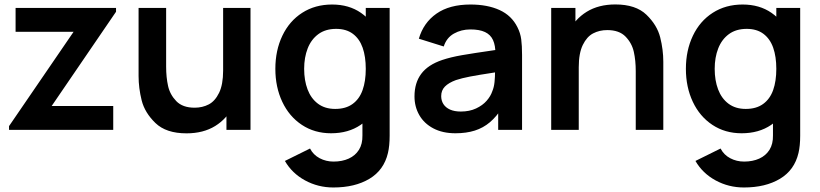

<svg xmlns="http://www.w3.org/2000/svg" viewBox="-20 -575 3632 850"><path d="M20 0V-16.7L305.8 -434.3H49V-540H493.7V-523L208.7 -105.7H481.3V0Z M805.8 15.3Q715.3 15.3 668.2 -30.3Q621 -75.8 607.2 -130.5Q593.5 -185.2 593.5 -238.5V-540H715.5V-279.8Q715.5 -233 724 -194.7Q732.4 -156.3 760.5 -127.2Q788.5 -98.2 841.7 -98.2Q876.3 -98.2 904.2 -112.8Q932 -127.3 949.9 -164Q967.8 -200.7 967.8 -262.5L1039.3 -231.8Q1039.3 -162.1 1012.3 -106Q985.3 -49.8 932.7 -17.2Q880 15.3 805.8 15.3ZM982.5 0V-167.5H967.8V-540H1089V0Z M1455.8 255Q1388.2 255 1330.5 223.6Q1272.8 192.2 1241.3 137.5L1352.5 82.5Q1367.2 110.8 1395.2 125.5Q1423.3 140.3 1456.7 140.3Q1494.8 140.3 1523.9 127.1Q1553 113.9 1569.2 88.1Q1585.3 62.2 1584.5 24.2V-129.7H1599.3V-540H1705V25.8Q1705 70.5 1697.5 102.2Q1679.7 178.2 1615.4 216.6Q1551.1 255 1455.8 255ZM1445.7 15Q1372.4 15 1316.3 -22.2Q1260.2 -59.4 1229.6 -124.4Q1199 -189.4 1199 -270.2Q1199 -351.9 1230 -416.8Q1260.9 -481.8 1318 -518.4Q1375.1 -555 1450.2 -555Q1524.9 -555 1578 -518.1Q1631.2 -481.2 1658.3 -416.8Q1685.5 -352.3 1685.5 -270.2Q1685.5 -187.8 1658 -123.3Q1630.4 -58.8 1576.3 -21.9Q1522.2 15 1445.7 15ZM1464 -92.8Q1510.9 -92.8 1541 -114.8Q1571.2 -136.7 1585.2 -176.3Q1599.3 -215.9 1599.3 -270.2Q1599.3 -324.2 1585.5 -363.7Q1571.6 -403.2 1542.3 -425.2Q1513 -447.2 1468.2 -447.2Q1421.1 -447.2 1389.4 -423.9Q1357.7 -400.6 1342.1 -360.6Q1326.5 -320.7 1326.5 -270.2Q1326.5 -219.2 1341.6 -179.2Q1356.7 -139.2 1387.5 -116Q1418.4 -92.8 1464 -92.8Z M1996.2 15Q1939.4 15 1898.4 -6.7Q1857.4 -28.4 1836.2 -65.6Q1815 -102.8 1815 -148Q1815 -208.2 1844.8 -248.1Q1874.5 -288.1 1937.8 -309.5Q1974.7 -321.9 2024.8 -330.7Q2074.9 -339.4 2167.2 -352.7Q2179.6 -354.6 2192.2 -356.2Q2204.8 -357.9 2216.7 -359.8L2173.3 -335.7Q2173.6 -373.6 2162.6 -397.6Q2151.7 -421.6 2127.2 -433.1Q2102.7 -444.7 2062.3 -444.7Q2022.2 -444.7 1989.5 -426.3Q1956.8 -407.9 1944.5 -369.2L1834.3 -403.7Q1854.8 -474.4 1912.4 -514.7Q1970 -555 2062.7 -555Q2137.9 -555 2191.5 -530.6Q2245.1 -506.2 2270.7 -454.5Q2283.8 -428.8 2287.5 -401Q2291.2 -373.2 2291.2 -331.3V0H2185.5V-117.2L2203 -97.8Q2178.1 -58.6 2148.7 -33.7Q2119.3 -8.8 2081.9 3.1Q2044.5 15 1996.2 15ZM2020 -81.2Q2058.4 -81.2 2087.6 -94.9Q2116.8 -108.6 2134.5 -129Q2152.2 -149.4 2159.3 -170.7Q2166.9 -188.3 2169.3 -211.4Q2171.7 -234.4 2171.7 -261.5V-271.7L2208.7 -260.5L2165 -253.4Q2097.3 -243.1 2061 -236.1Q2024.7 -229.1 1998.5 -220.5Q1966.2 -208.6 1949.7 -191.8Q1933.2 -174.9 1933.2 -149.5Q1933.2 -129.3 1943.2 -113.9Q1953.2 -98.5 1972.6 -89.8Q1992.1 -81.2 2020 -81.2Z M2794.5 -260.2Q2794.5 -307 2786 -345.3Q2777.6 -383.7 2749.5 -412.8Q2721.5 -441.8 2668.3 -441.8Q2633.7 -441.8 2605.8 -427.2Q2578 -412.7 2560.1 -376Q2542.2 -339.3 2542.2 -277.5L2470.7 -308.2Q2470.7 -377.9 2497.7 -434Q2524.7 -490.2 2577.3 -522.8Q2630 -555.3 2704.2 -555.3Q2794.7 -555.3 2841.8 -509.8Q2889 -464.2 2902.8 -409.5Q2916.5 -354.8 2916.5 -301.5V0H2794.5ZM2420.2 0V-540H2527.5V-372.5H2542.2V0Z M3273.3 255Q3205.8 255 3148 223.6Q3090.3 192.2 3058.8 137.5L3170 82.5Q3184.7 110.8 3212.8 125.5Q3240.8 140.3 3274.2 140.3Q3312.3 140.3 3341.4 127.1Q3370.5 113.9 3386.7 88.1Q3402.8 62.2 3402 24.2V-129.7H3416.8V-540H3522.5V25.8Q3522.5 70.5 3515 102.2Q3497.2 178.2 3432.9 216.6Q3368.6 255 3273.3 255ZM3263.2 15Q3189.9 15 3133.8 -22.2Q3077.7 -59.4 3047.1 -124.4Q3016.5 -189.4 3016.5 -270.2Q3016.5 -351.9 3047.5 -416.8Q3078.4 -481.8 3135.5 -518.4Q3192.6 -555 3267.7 -555Q3342.4 -555 3395.5 -518.1Q3448.7 -481.2 3475.8 -416.8Q3503 -352.3 3503 -270.2Q3503 -187.8 3475.5 -123.3Q3447.9 -58.8 3393.8 -21.9Q3339.8 15 3263.2 15ZM3281.5 -92.8Q3328.4 -92.8 3358.5 -114.8Q3388.7 -136.7 3402.8 -176.3Q3416.8 -215.9 3416.8 -270.2Q3416.8 -324.2 3403 -363.7Q3389.1 -403.2 3359.8 -425.2Q3330.5 -447.2 3285.7 -447.2Q3238.6 -447.2 3206.9 -423.9Q3175.2 -400.6 3159.6 -360.6Q3144 -320.7 3144 -270.2Q3144 -219.2 3159.1 -179.2Q3174.2 -139.2 3205 -116Q3235.9 -92.8 3281.5 -92.8Z"/></svg>

Font: Manrope
Style: Regular
Weight: 400
Designer: Mikhail Sharanda
Foundry: Mikhail Sharanda
Version: Version 4.503